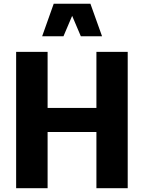

<svg xmlns="http://www.w3.org/2000/svg" viewBox="-20 -996 761 1016"><path d="M520 -804.2H407.7L361.8 -912.1L315.9 -804.2H203.1L264.2 -976.1H458.5ZM490.2 -721.7H655.8V0H490.2V-297.4H231.9V0H65.4V-721.7H231.9V-424.8H490.2Z"/></svg>

Font: Estedad-FD ExtraBold
Style: Regular
Weight: 800
Designer: Amin Abedi
Version: Version 7.3